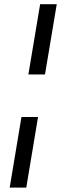

<svg xmlns="http://www.w3.org/2000/svg" viewBox="-20 -747 306 904"><path d="M81 -196H159.1L103.7 136.4H25.6ZM247.2 -727.3 191.8 -396.3H113.6L169 -727.3Z"/></svg>

Font: Karasuma Gothic
Style: Italic
Weight: 400
Italic angle: -9.39999°
Designer: Rasmus Andersson / Ryoko Nishizuka
Foundry: Genbu
Version: Version 1.00